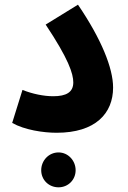

<svg xmlns="http://www.w3.org/2000/svg" viewBox="-20 -561 546 820"><path d="M32 -36C85 -6 165 6 222 6C388 6 463 -77 463 -187C463 -270 413 -394 313 -541L175 -456C273 -309 293 -246 293 -209C293 -167 263 -150 207 -150C167 -150 118 -160 76 -177ZM230 239C271 239 303 207 303 166C303 125 271 90 230 90C188 90 156 125 156 166C156 207 188 239 230 239Z"/></svg>

Font: Noto Sans Arabic UI SemiCondensed Extra
Style: Regular
Weight: 800
Width: 4
Designer: Nadine Chahine - Monotype Design Team
Foundry: Monotype Imaging Inc.
Version: Version 1.900